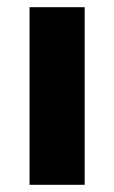

<svg xmlns="http://www.w3.org/2000/svg" viewBox="-20 -513 317 533"><path d="M62 0V-493H215V0Z"/></svg>

Font: Nunito Sans 11pt ExtraBold
Style: Regular
Weight: 800
Version: Version 3.101;gftools[0.9.27]